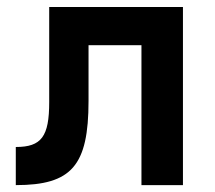

<svg xmlns="http://www.w3.org/2000/svg" viewBox="-20 -538 626 558"><path d="M25.9 0C188 0 237.3 -56.2 237.3 -244.6V-406.7H391.1V0H511.7V-517.6H123V-241.2C123 -141.1 100.6 -110.8 25.9 -110.8Z"/></svg>

Font: Cascadia Code NF SemiBold
Style: Regular
Weight: 600
Monospace: yes
Designer: Aaron Bell
Foundry: Saja Typeworks
Version: Version 2404.023